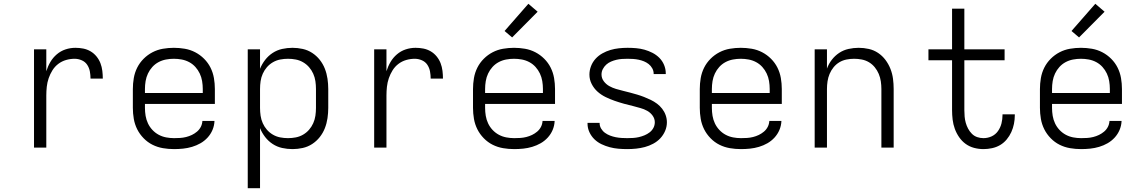

<svg xmlns="http://www.w3.org/2000/svg" viewBox="-20 -781 6040 1016"><path d="M160 0V-520H225V-404Q233 -430 246.5 -453Q260 -476 280.5 -493.5Q301 -511 326.5 -519.5Q352 -528 379 -528Q400 -528 420.5 -524Q441 -520 459 -509.5Q477 -499 490.5 -482.5Q504 -466 511.5 -446.5Q519 -427 521.5 -406Q524 -385 524 -365H459Q459 -384 455.5 -403Q452 -422 441.5 -438Q431 -454 412.5 -462Q394 -470 375 -470Q352 -470 329.5 -463.5Q307 -457 288.5 -443Q270 -429 257.5 -409Q245 -389 237.5 -367Q230 -345 227.5 -322Q225 -299 225 -276V0Z M901 8Q871 8 842 3Q813 -2 787 -15Q761 -28 740 -49.5Q719 -71 706 -97Q693 -123 688 -152Q683 -181 683 -210V-310Q683 -339 688 -368Q693 -397 706 -423Q719 -449 740 -470Q761 -491 787 -504.5Q813 -518 842 -523Q871 -528 900 -528Q929 -528 958 -523Q987 -518 1013 -504.5Q1039 -491 1060 -470Q1081 -449 1094 -423Q1107 -397 1112 -368Q1117 -339 1117 -310V-231H747V-210Q747 -189 750.5 -168Q754 -147 763 -128Q772 -109 786.5 -93.5Q801 -78 819.5 -68Q838 -58 859 -54Q880 -50 901 -50Q917 -50 933 -51Q949 -52 965 -56Q981 -60 995.5 -67Q1010 -74 1022.5 -84.5Q1035 -95 1042.5 -109.5Q1050 -124 1051 -141H1115Q1114 -116 1104.5 -93.5Q1095 -71 1078.5 -53Q1062 -35 1041 -23Q1020 -11 996.5 -4Q973 3 949 5.5Q925 8 901 8ZM747 -289H1053V-310Q1053 -331 1049.5 -352Q1046 -373 1037 -392Q1028 -411 1014 -426.5Q1000 -442 981.5 -452Q963 -462 942 -466Q921 -470 900 -470Q879 -470 858 -466Q837 -462 818.5 -452Q800 -442 786 -426.5Q772 -411 763 -392Q754 -373 750.5 -352Q747 -331 747 -310Z M1291 215V-520H1356V-417Q1366 -442 1383 -464Q1400 -486 1423 -501Q1446 -516 1473 -522Q1500 -528 1528 -528Q1555 -528 1582 -522Q1609 -516 1632 -501Q1655 -486 1672 -464.5Q1689 -443 1699 -417.5Q1709 -392 1713 -364.5Q1717 -337 1717 -310V-210Q1717 -183 1713 -155.5Q1709 -128 1699 -102.5Q1689 -77 1672 -55.5Q1655 -34 1632 -19Q1609 -4 1582 2Q1555 8 1528 8Q1500 8 1473 2Q1446 -4 1423 -19Q1400 -34 1383 -56Q1366 -78 1356 -103V215ZM1504 -50Q1525 -50 1545.5 -54Q1566 -58 1584 -68.5Q1602 -79 1615.5 -94.5Q1629 -110 1637.5 -129Q1646 -148 1649 -168.5Q1652 -189 1652 -210V-310Q1652 -331 1649 -351.5Q1646 -372 1637.5 -391Q1629 -410 1615.5 -425.5Q1602 -441 1584 -451.5Q1566 -462 1545.5 -466Q1525 -470 1504 -470Q1483 -470 1462.5 -466Q1442 -462 1424 -451.5Q1406 -441 1392.5 -425.5Q1379 -410 1370.5 -391Q1362 -372 1359 -351.5Q1356 -331 1356 -310V-210Q1356 -189 1359 -168.5Q1362 -148 1370.5 -129Q1379 -110 1392.5 -94.5Q1406 -79 1424 -68.5Q1442 -58 1462.5 -54Q1483 -50 1504 -50Z M1960 0V-520H2025V-404Q2033 -430 2046.5 -453Q2060 -476 2080.5 -493.5Q2101 -511 2126.5 -519.5Q2152 -528 2179 -528Q2200 -528 2220.5 -524Q2241 -520 2259 -509.5Q2277 -499 2290.5 -482.5Q2304 -466 2311.5 -446.5Q2319 -427 2321.5 -406Q2324 -385 2324 -365H2259Q2259 -384 2255.5 -403Q2252 -422 2241.5 -438Q2231 -454 2212.5 -462Q2194 -470 2175 -470Q2152 -470 2129.5 -463.5Q2107 -457 2088.5 -443Q2070 -429 2057.5 -409Q2045 -389 2037.5 -367Q2030 -345 2027.5 -322Q2025 -299 2025 -276V0Z M2701 8Q2671 8 2642 3Q2613 -2 2587 -15Q2561 -28 2540 -49.5Q2519 -71 2506 -97Q2493 -123 2488 -152Q2483 -181 2483 -210V-310Q2483 -339 2488 -368Q2493 -397 2506 -423Q2519 -449 2540 -470Q2561 -491 2587 -504.5Q2613 -518 2642 -523Q2671 -528 2700 -528Q2729 -528 2758 -523Q2787 -518 2813 -504.5Q2839 -491 2860 -470Q2881 -449 2894 -423Q2907 -397 2912 -368Q2917 -339 2917 -310V-231H2547V-210Q2547 -189 2550.5 -168Q2554 -147 2563 -128Q2572 -109 2586.5 -93.5Q2601 -78 2619.5 -68Q2638 -58 2659 -54Q2680 -50 2701 -50Q2717 -50 2733 -51Q2749 -52 2765 -56Q2781 -60 2795.5 -67Q2810 -74 2822.5 -84.5Q2835 -95 2842.5 -109.5Q2850 -124 2851 -141H2915Q2914 -116 2904.5 -93.5Q2895 -71 2878.5 -53Q2862 -35 2841 -23Q2820 -11 2796.5 -4Q2773 3 2749 5.5Q2725 8 2701 8ZM2547 -289H2853V-310Q2853 -331 2849.5 -352Q2846 -373 2837 -392Q2828 -411 2814 -426.5Q2800 -442 2781.5 -452Q2763 -462 2742 -466Q2721 -470 2700 -470Q2679 -470 2658 -466Q2637 -462 2618.5 -452Q2600 -442 2586 -426.5Q2572 -411 2563 -392Q2554 -373 2550.5 -352Q2547 -331 2547 -310ZM2690 -583 2650 -617 2776 -761 2825 -719Z M3299 8Q3276 8 3252.5 6Q3229 4 3206.5 -2Q3184 -8 3163 -18Q3142 -28 3125.5 -44Q3109 -60 3099 -81.5Q3089 -103 3089 -127V-131H3153V-129Q3153 -114 3161 -100.5Q3169 -87 3181.5 -78Q3194 -69 3208.5 -63.5Q3223 -58 3238 -55Q3253 -52 3268.5 -51Q3284 -50 3299 -50Q3315 -50 3330.5 -51Q3346 -52 3361 -55.5Q3376 -59 3390.5 -65Q3405 -71 3417.5 -80.5Q3430 -90 3437.5 -104Q3445 -118 3445 -134Q3445 -153 3433.5 -169Q3422 -185 3405 -194.5Q3388 -204 3369.5 -209Q3351 -214 3333 -219Q3307 -225 3282 -232Q3257 -239 3232.5 -247.5Q3208 -256 3184.5 -267.5Q3161 -279 3142 -296Q3123 -313 3111 -336.5Q3099 -360 3099 -386Q3099 -409 3107.5 -431Q3116 -453 3131.5 -470Q3147 -487 3167.5 -498.5Q3188 -510 3210 -516.5Q3232 -523 3255 -525.5Q3278 -528 3301 -528Q3324 -528 3346.5 -526Q3369 -524 3390.5 -518Q3412 -512 3432.5 -501.5Q3453 -491 3469 -475Q3485 -459 3494 -437.5Q3503 -416 3503 -393V-389H3439V-391Q3439 -406 3431.5 -419.5Q3424 -433 3412.5 -442Q3401 -451 3387.5 -456.5Q3374 -462 3359.5 -465Q3345 -468 3330.5 -469Q3316 -470 3301 -470Q3286 -470 3271 -469Q3256 -468 3241.5 -464.5Q3227 -461 3213 -455Q3199 -449 3188 -439Q3177 -429 3170 -415.5Q3163 -402 3163 -387Q3163 -367 3175 -351Q3187 -335 3204 -325.5Q3221 -316 3239.5 -310.5Q3258 -305 3276.5 -300.5Q3295 -296 3314 -291Q3333 -286 3351.5 -280.5Q3370 -275 3388 -268Q3406 -261 3423.5 -252.5Q3441 -244 3456.5 -232.5Q3472 -221 3484 -205.5Q3496 -190 3502.5 -171.5Q3509 -153 3509 -134Q3509 -110 3499.5 -88Q3490 -66 3474 -49Q3458 -32 3436.5 -20.5Q3415 -9 3392.5 -3Q3370 3 3346.5 5.5Q3323 8 3299 8Z M3901 8Q3871 8 3842 3Q3813 -2 3787 -15Q3761 -28 3740 -49.5Q3719 -71 3706 -97Q3693 -123 3688 -152Q3683 -181 3683 -210V-310Q3683 -339 3688 -368Q3693 -397 3706 -423Q3719 -449 3740 -470Q3761 -491 3787 -504.5Q3813 -518 3842 -523Q3871 -528 3900 -528Q3929 -528 3958 -523Q3987 -518 4013 -504.5Q4039 -491 4060 -470Q4081 -449 4094 -423Q4107 -397 4112 -368Q4117 -339 4117 -310V-231H3747V-210Q3747 -189 3750.5 -168Q3754 -147 3763 -128Q3772 -109 3786.5 -93.5Q3801 -78 3819.5 -68Q3838 -58 3859 -54Q3880 -50 3901 -50Q3917 -50 3933 -51Q3949 -52 3965 -56Q3981 -60 3995.5 -67Q4010 -74 4022.5 -84.5Q4035 -95 4042.5 -109.5Q4050 -124 4051 -141H4115Q4114 -116 4104.5 -93.5Q4095 -71 4078.5 -53Q4062 -35 4041 -23Q4020 -11 3996.5 -4Q3973 3 3949 5.5Q3925 8 3901 8ZM3747 -289H4053V-310Q4053 -331 4049.5 -352Q4046 -373 4037 -392Q4028 -411 4014 -426.5Q4000 -442 3981.5 -452Q3963 -462 3942 -466Q3921 -470 3900 -470Q3879 -470 3858 -466Q3837 -462 3818.5 -452Q3800 -442 3786 -426.5Q3772 -411 3763 -392Q3754 -373 3750.5 -352Q3747 -331 3747 -310Z M4291 0V-520H4356V-418Q4365 -443 4381.5 -464.5Q4398 -486 4420.5 -501Q4443 -516 4470 -522Q4497 -528 4524 -528Q4551 -528 4577.5 -522Q4604 -516 4626.5 -501Q4649 -486 4665.5 -464Q4682 -442 4692 -416.5Q4702 -391 4705.5 -364Q4709 -337 4709 -310V0H4644V-310Q4644 -330 4641 -350.5Q4638 -371 4630 -390Q4622 -409 4609 -425Q4596 -441 4578.5 -451.5Q4561 -462 4540.5 -466Q4520 -470 4500 -470Q4480 -470 4459.5 -466Q4439 -462 4421.5 -451.5Q4404 -441 4391 -425Q4378 -409 4370 -390Q4362 -371 4359 -350.5Q4356 -330 4356 -310V0Z M5184 8Q5159 8 5134.5 1.5Q5110 -5 5090 -19.5Q5070 -34 5055.5 -55Q5041 -76 5032.5 -99.5Q5024 -123 5021 -148Q5018 -173 5018 -198V-462H4893V-520H5018V-735H5083V-520H5296V-462H5083V-198Q5083 -181 5084.5 -164Q5086 -147 5090.5 -131Q5095 -115 5103 -100Q5111 -85 5123 -73Q5135 -61 5151 -55.5Q5167 -50 5184 -50Q5207 -50 5227.5 -59.5Q5248 -69 5261 -87.5Q5274 -106 5279.5 -128Q5285 -150 5285 -173V-176H5350V-171Q5350 -148 5345.5 -125.5Q5341 -103 5331.5 -82Q5322 -61 5307 -43Q5292 -25 5272.5 -13.5Q5253 -2 5230 3Q5207 8 5184 8Z M5701 8Q5671 8 5642 3Q5613 -2 5587 -15Q5561 -28 5540 -49.5Q5519 -71 5506 -97Q5493 -123 5488 -152Q5483 -181 5483 -210V-310Q5483 -339 5488 -368Q5493 -397 5506 -423Q5519 -449 5540 -470Q5561 -491 5587 -504.5Q5613 -518 5642 -523Q5671 -528 5700 -528Q5729 -528 5758 -523Q5787 -518 5813 -504.5Q5839 -491 5860 -470Q5881 -449 5894 -423Q5907 -397 5912 -368Q5917 -339 5917 -310V-231H5547V-210Q5547 -189 5550.5 -168Q5554 -147 5563 -128Q5572 -109 5586.5 -93.5Q5601 -78 5619.5 -68Q5638 -58 5659 -54Q5680 -50 5701 -50Q5717 -50 5733 -51Q5749 -52 5765 -56Q5781 -60 5795.5 -67Q5810 -74 5822.5 -84.5Q5835 -95 5842.5 -109.5Q5850 -124 5851 -141H5915Q5914 -116 5904.5 -93.5Q5895 -71 5878.5 -53Q5862 -35 5841 -23Q5820 -11 5796.5 -4Q5773 3 5749 5.5Q5725 8 5701 8ZM5547 -289H5853V-310Q5853 -331 5849.5 -352Q5846 -373 5837 -392Q5828 -411 5814 -426.5Q5800 -442 5781.5 -452Q5763 -462 5742 -466Q5721 -470 5700 -470Q5679 -470 5658 -466Q5637 -462 5618.5 -452Q5600 -442 5586 -426.5Q5572 -411 5563 -392Q5554 -373 5550.5 -352Q5547 -331 5547 -310ZM5690 -583 5650 -617 5776 -761 5825 -719Z"/></svg>

Font: Iosevka Light Extended
Style: Regular
Weight: 300
Width: 7
Monospace: yes
Designer: Belleve Invis
Foundry: Belleve Invis
Version: Version 32.5.0; ttfautohint (v1.8.4)